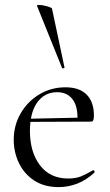

<svg xmlns="http://www.w3.org/2000/svg" viewBox="-20 -751 447 783"><path d="M360 -57Q363 -57 365 -53Q367 -49 365 -47Q301 12 219 12Q161 12 120 -14.5Q79 -41 57.5 -85.5Q36 -130 36 -181Q36 -240 64.5 -289Q93 -338 141 -366.5Q189 -395 247 -395Q304 -395 333.5 -365Q363 -335 363 -280Q363 -267 360.5 -261Q358 -255 352 -255L104 -254Q102 -232 102 -218Q102 -131 143 -77Q184 -23 258 -23Q288 -23 308.5 -31Q329 -39 358 -56ZM106 -267 296 -271Q296 -322 274 -348.5Q252 -375 213 -375Q171 -375 143 -346.5Q115 -318 106 -267ZM139 -731Q152 -731 171.5 -725.5Q191 -720 192 -716L243 -476Q244 -474 239 -472.5Q234 -471 233 -474L131 -727Q130 -731 139 -731Z"/></svg>

Font: Cormorant Garamond
Style: Regular
Weight: 400
Designer: Christian Thalmann (Catharsis Fonts)
Version: Version 3.000